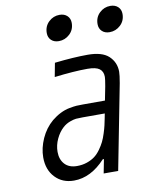

<svg xmlns="http://www.w3.org/2000/svg" viewBox="-99 -1001 870 1086"><g transform="rotate(-10 335.5 -458.5)"><path d="M474 -333.3H346.4Q322.3 -333.3 308.6 -332Q294.9 -330.7 272.8 -322.6Q250.7 -314.5 232.4 -298.2Q206.4 -274.7 189.8 -238.9Q173.2 -203.1 173.2 -165.4Q173.2 -121.7 197.9 -94.7Q222.7 -67.7 268.2 -67.7Q299.5 -67.7 325.8 -76.8Q352.2 -85.9 370.8 -99.9Q389.3 -113.9 404.9 -135.7Q420.6 -157.6 430 -176.8Q439.5 -196 447.9 -222.7Q456.4 -249.3 460.3 -266.3Q464.2 -283.2 468.8 -306.6ZM436.2 -677.1Q518.2 -677.1 556 -642.6Q595.1 -606.1 595.1 -552.1Q595.1 -532.6 587.2 -487.6L492.2 0H408.9L424.5 -80.1H418Q334.6 10.4 237.6 10.4Q171.2 10.4 129.6 -33.5Q87.9 -77.5 87.9 -148.4Q87.9 -201.8 112.3 -256.2Q136.7 -310.5 179.7 -347Q204.4 -367.2 230.5 -380.2Q256.5 -393.2 282.9 -398.1Q309.2 -403 324.2 -404Q339.2 -404.9 361.3 -404.9H487.6L503.3 -484.4Q510.4 -524.7 510.4 -537.1Q510.4 -568.4 489.9 -583.7Q469.4 -599 421.2 -599Q343.1 -599 231.1 -585.3L246.1 -664.7Q356.1 -677.1 436.2 -677.1ZM521.5 -837.9Q521.5 -877 547.9 -902Q574.2 -927.1 610 -927.1Q637.4 -927.1 654 -911.5Q670.6 -895.8 670.6 -870.4Q670.6 -831.4 643.9 -806.3Q617.2 -781.2 581.4 -781.2Q554 -781.2 537.8 -796.9Q521.5 -812.5 521.5 -837.9ZM229.8 -837.9Q229.8 -877 256.2 -902Q282.6 -927.1 318.4 -927.1Q345.7 -927.1 362.3 -911.5Q378.9 -895.8 378.9 -870.4Q378.9 -831.4 352.2 -806.3Q325.5 -781.2 289.7 -781.2Q262.4 -781.2 246.1 -796.9Q229.8 -812.5 229.8 -837.9Z"/></g></svg>

Font: TypoPRO Monoid
Style: Italic
Weight: 400
Width: 4
Italic angle: -11°
Monospace: yes
Version: Version 0.61